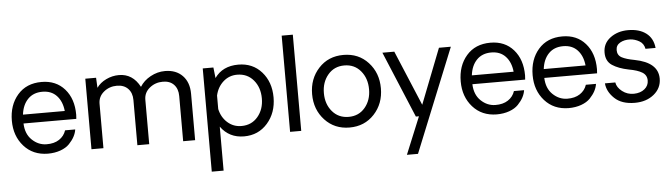

<svg xmlns="http://www.w3.org/2000/svg" viewBox="-56 -992 5214 1491"><g transform="rotate(-5 2551.0 -246.5)"><path d="M530.8 -277.8Q530.8 -269 528.8 -245.1H117.2Q120.1 -163.1 168.9 -116.5Q217.8 -69.8 280.8 -68.8Q340.8 -67.9 380.4 -94Q419.9 -120.1 434.1 -164.1H513.2Q509.3 -136.2 494.6 -108.6Q480 -81.1 454.1 -54Q428.2 -26.9 384 -11Q339.8 4.9 285.2 4.9Q169.9 3.9 99.4 -75.4Q28.8 -154.8 28.8 -273.9Q28.8 -396 97.4 -475.1Q166 -554.2 284.2 -554.2Q397 -554.2 463.9 -478Q530.8 -401.9 530.8 -277.8ZM284.2 -478Q213.4 -478 170.7 -433.6Q127.9 -389.2 119.1 -314H444.8Q437 -389.2 395.5 -433.6Q354 -478 284.2 -478Z M1246.6 -555.2Q1332.5 -555.2 1383.1 -503.2Q1433.6 -451.2 1433.6 -361.8V0H1340.3V-352.1Q1340.3 -408.2 1309.3 -441.2Q1278.3 -474.1 1222.7 -474.1Q1163.6 -474.1 1119.6 -438Q1075.7 -401.9 1075.7 -346.2V0H983.4V-352.1Q983.4 -408.2 951.4 -441.2Q919.4 -474.1 864.7 -474.1Q805.7 -474.1 762.2 -438Q718.8 -401.9 718.8 -346.2V0H625.5V-549.8H709.5L713.4 -471.2Q740.2 -509.3 787.8 -532.2Q835.4 -555.2 887.7 -555.2Q994.6 -555.2 1050.8 -449.2Q1079.6 -496.1 1133.5 -525.6Q1187.5 -555.2 1246.6 -555.2Z M1818.4 -555.2Q1930.2 -555.2 1999.8 -476.6Q2069.3 -397.9 2069.3 -278.1Q2069.3 -158.2 1998.3 -77.1Q1927.2 3.9 1815.4 3.9Q1699.2 3.9 1633.3 -87.9V254.9H1541V-549.8H1624L1633.3 -466.8Q1695.3 -555.2 1818.4 -555.2ZM1802.2 -78.1Q1881.3 -78.1 1929.7 -135.5Q1978 -192.9 1978 -277.8Q1978 -363.8 1929.7 -420.9Q1881.3 -478 1802.2 -478Q1739.3 -478 1693.4 -436.5Q1647.5 -395 1633.3 -330.1V-225.1Q1647.5 -160.2 1693.4 -119.1Q1739.3 -78.1 1802.2 -78.1Z M2173.8 0V-750H2260.7V0Z M2830.3 -74.5Q2754.9 6.8 2637.7 6.8Q2520.5 6.8 2445.1 -74.5Q2369.6 -155.8 2369.6 -275.9Q2369.6 -396 2444.6 -477.5Q2519.5 -559.1 2637.7 -559.1Q2755.9 -559.1 2830.8 -477.5Q2905.8 -396 2905.8 -275.9Q2905.8 -155.8 2830.3 -74.5ZM2813.5 -275.9Q2813.5 -361.8 2765.1 -419.4Q2716.8 -477.1 2637.7 -477.1Q2558.6 -477.1 2510 -419.4Q2461.4 -361.8 2461.4 -275.9Q2461.4 -190.9 2510 -133.5Q2558.6 -76.2 2637.7 -76.2Q2716.8 -76.2 2765.1 -133.5Q2813.5 -190.9 2813.5 -275.9Z M3475.1 -549.8 3148.4 256.8H3062L3181.2 -33.2H3157.2L2941.4 -549.8H3034.2L3214.4 -120.1L3382.3 -549.8Z M4029.8 -277.8Q4029.8 -269 4027.8 -245.1H3616.2Q3619.1 -163.1 3668 -116.5Q3716.8 -69.8 3779.8 -68.8Q3839.8 -67.9 3879.4 -94Q3918.9 -120.1 3933.1 -164.1H4012.2Q4008.3 -136.2 3993.7 -108.6Q3979 -81.1 3953.1 -54Q3927.2 -26.9 3883.1 -11Q3838.9 4.9 3784.2 4.9Q3668.9 3.9 3598.4 -75.4Q3527.8 -154.8 3527.8 -273.9Q3527.8 -396 3596.4 -475.1Q3665 -554.2 3783.2 -554.2Q3896 -554.2 3962.9 -478Q4029.8 -401.9 4029.8 -277.8ZM3783.2 -478Q3712.4 -478 3669.7 -433.6Q3627 -389.2 3618.2 -314H3943.8Q3936 -389.2 3894.5 -433.6Q3853 -478 3783.2 -478Z M4590.3 -277.8Q4590.3 -269 4588.4 -245.1H4176.8Q4179.7 -163.1 4228.5 -116.5Q4277.3 -69.8 4340.3 -68.8Q4400.4 -67.9 4439.9 -94Q4479.5 -120.1 4493.7 -164.1H4572.8Q4568.8 -136.2 4554.2 -108.6Q4539.6 -81.1 4513.7 -54Q4487.8 -26.9 4443.6 -11Q4399.4 4.9 4344.7 4.9Q4229.5 3.9 4158.9 -75.4Q4088.4 -154.8 4088.4 -273.9Q4088.4 -396 4157 -475.1Q4225.6 -554.2 4343.8 -554.2Q4456.5 -554.2 4523.4 -478Q4590.3 -401.9 4590.3 -277.8ZM4343.8 -478Q4272.9 -478 4230.2 -433.6Q4187.5 -389.2 4178.7 -314H4504.4Q4496.6 -389.2 4455.1 -433.6Q4413.6 -478 4343.8 -478Z M4861.3 8.8Q4759.3 8.8 4703.4 -44.2Q4647.5 -97.2 4642.1 -162.1H4723.1Q4729 -123 4769 -92Q4809.1 -61 4860.1 -62Q4911.1 -63 4943.1 -89.1Q4975.1 -115.2 4975.1 -155.8Q4975.1 -197.8 4939.2 -219.5Q4903.3 -241.2 4836.4 -252.9Q4756.3 -269 4708.3 -301Q4660.2 -333 4660.2 -399.9Q4660.2 -471.7 4717.8 -514.9Q4775.4 -558.1 4857.4 -558.1Q4943.4 -558.1 4996.8 -518.1Q5050.3 -478 5058.1 -401.9H4979.5Q4971.7 -443.8 4937.5 -463.4Q4903.3 -482.9 4867.2 -484.9Q4821.3 -486.8 4788.3 -468Q4755.4 -449.2 4755.4 -411.1Q4755.4 -371.1 4788.8 -353Q4822.3 -335 4887.2 -323.2Q5069.3 -288.1 5069.3 -162.1Q5069.3 -87.9 5010.3 -39.6Q4951.2 8.8 4861.3 8.8Z"/></g></svg>

Font: Oakes Grotesk
Style: Regular
Weight: 400
Designer: Samuel Oakes
Foundry: Samuel Oakes
Version: Version 1.0 | wf-rip DC20170320